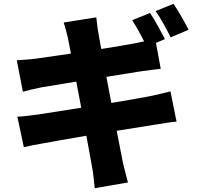

<svg xmlns="http://www.w3.org/2000/svg" viewBox="-20 -898 1040 1007"><path d="M890 -878 796 -840C823 -802 855 -743 875 -702L969 -742C952 -776 916 -840 890 -878ZM71 -286 105 -126C128 -132 166 -139 211 -147C252 -155 338 -170 433 -186L464 -16C470 14 472 50 477 89L651 59C642 24 632 -13 625 -43L592 -212L792 -244C830 -250 876 -258 906 -260L874 -419C845 -411 803 -401 764 -393C722 -385 647 -372 564 -358L538 -495L719 -524C751 -528 797 -535 823 -537L798 -673L845 -693C827 -728 792 -793 767 -830L673 -792C694 -761 717 -718 736 -681L688 -671C656 -665 588 -653 511 -641L496 -725C491 -750 488 -787 485 -807L314 -780C322 -755 329 -730 336 -700L352 -617L166 -590C135 -586 103 -584 68 -582L100 -417C137 -427 164 -433 198 -440L380 -470L406 -333L183 -298C149 -293 99 -287 71 -286Z"/></svg>

Font: Noto Sans TC Black
Style: Regular
Weight: 900
Designer: Ryoko NISHIZUKA 西塚涼子 (kana, bopomofo & ideographs); Paul D. Hunt (Latin, Greek & Cyrillic); Sandoll Communications 산돌커뮤니
Foundry: Adobe
Version: Version 2.004;hotconv 1.0.118;makeotfexe 2.5.65603